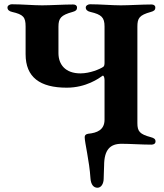

<svg xmlns="http://www.w3.org/2000/svg" viewBox="-20 -675 768 900"><path d="M15 -640C15 -629 23 -622 37 -619C89 -607 100 -595 100 -551V-421C100 -313 167 -264 293 -264C384 -264 444 -308 461 -320C464 -323 470 -315 470 -300V-114C470 -66 435 -52 393 -48C381 -46 377 -40 377 -32C377 -7 399 80 404 160C406 191 419 205 437 205C455 205 466 185 466 162C466 139 468 119 468 102C468 26 497 -1 550 -1C588 -1 646 3 690 3C701 3 709 -2 709 -12C709 -24 701 -28 687 -32C635 -46 624 -59 624 -98V-550C624 -590 633 -604 687 -619C701 -623 708 -627 708 -640C708 -649 701 -654 690 -654C646 -654 585 -650 546 -650C505 -650 448 -655 402 -655C393 -655 382 -649 382 -640C382 -629 390 -622 404 -619C456 -607 470 -593 470 -551V-382C470 -372 469 -364 463 -361C448 -351 402 -331 357 -331C287 -331 254 -372 254 -426V-550C254 -590 266 -604 320 -619C334 -623 341 -627 341 -640C341 -649 334 -654 323 -654C279 -654 216 -650 177 -650C137 -650 81 -655 35 -655C26 -655 15 -649 15 -640Z"/></svg>

Font: EB Garamond
Style: Bold
Weight: 700
Designer: Georg Duffner and Octavio Pardo
Foundry: Georg Duffner
Version: Version 1.000;PS 001.000;hotconv 1.0.88;makeotf.lib2.5.64775